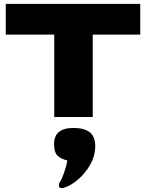

<svg xmlns="http://www.w3.org/2000/svg" viewBox="-20 -608 759 998"><path d="M262 -428H10V-588H709V-428H462V0H262ZM301 370Q286 370 286 356Q286 349 291 339Q300 326 312.5 291.5Q325 257 330 226Q296 218 278.5 200.5Q261 183 261 141Q261 57 362 57Q418 57 446.5 79.5Q475 102 475 152Q475 202 448.5 248.5Q422 295 383.5 327Q345 359 312 368Q304 370 301 370Z"/></svg>

Font: Dashboard
Style: Regular
Weight: 400
Designer: jaiki
Version: Version 1.000